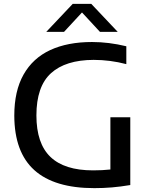

<svg xmlns="http://www.w3.org/2000/svg" viewBox="-20 -967 775 994"><path d="M654.5 -360V-9Q604 -0.5 559.8 3.2Q515.5 7 468.5 7Q261.5 7 158 -86Q54.5 -179 54 -368.5Q54 -496 102 -581Q150 -666 240 -707.8Q330 -749.5 456.5 -749.5Q543 -749.5 634 -727.5V-635Q550 -657 464.5 -657Q319.5 -656.5 244 -588Q168.5 -519.5 168.5 -369.5Q168.5 -224.5 241 -154.8Q313.5 -85 462 -85Q510.5 -85 551.5 -89.5V-360ZM589.5 -802H497.5L404.5 -902.5L311.5 -802H219.5L356.5 -947H452.5Z"/></svg>

Font: Encode Sans Semi Expanded Medium
Style: Regular
Weight: 500
Width: 6
Designer: Multiple Designers
Foundry: Impallari Type
Version: Version 2.000